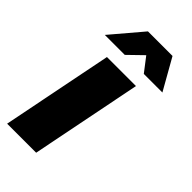

<svg xmlns="http://www.w3.org/2000/svg" viewBox="-236 -821 884 884"><g transform="rotate(45 205.5 -379.5)"><path d="M7 0 115 -542H304L196 0ZM411 -607H290L237 -676L166 -607H36L165 -759H325Z"/></g></svg>

Font: My Font
Style: Italic
Weight: 500
Designer: Julieta Ulanovsky
Foundry: Julieta Ulanovsky
Version: ""